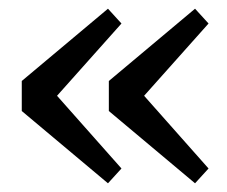

<svg xmlns="http://www.w3.org/2000/svg" viewBox="-20 -473 521 441"><path d="M111 -253 259 -86 228 -52 30 -218V-287L228 -453L259 -419ZM311 -253 459 -86 428 -52 230 -218V-287L428 -453L459 -419Z"/></svg>

Font: Source Serif Pro Semibold
Style: Regular
Weight: 600
Designer: Frank Grießhammer
Foundry: Adobe Systems Incorporated
Version: Version 1.014;PS Version 1.0;hotconv 1.0.73;makeotf.lib2.5.5